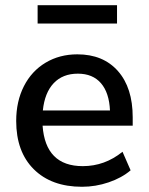

<svg xmlns="http://www.w3.org/2000/svg" viewBox="-20 -708 569 735"><path d="M488 -227H143Q154 -72 297 -72Q381 -72 449 -127L480 -56Q446 -27 396 -10Q346 7 294 7Q177 7 109.5 -60Q42 -127 42 -245Q42 -320 71.5 -378Q101 -436 154.5 -468Q208 -500 276 -500Q375 -500 431.5 -436Q488 -372 488 -259ZM144 -285H401Q398 -353 366.5 -389.5Q335 -426 278 -426Q220 -426 185.5 -389.5Q151 -353 144 -285ZM124 -618V-688H428V-618Z"/></svg>

Font: wassup Sans
Style: Medium
Weight: 600
Version: Version 2.001